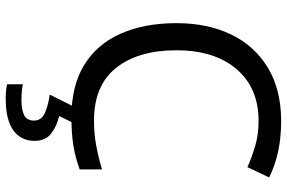

<svg xmlns="http://www.w3.org/2000/svg" viewBox="-186 -578 1004 672"><g transform="rotate(90 316.0 -242.0)"><path d="M403 -645Q288 -645 222 -568Q156 -491 156 -357Q156 -224 217.5 -146.5Q279 -69 402 -69Q449 -69 491 -77Q533 -85 573 -97V-19Q533 -4 490.5 3Q448 10 389 10Q280 10 207 -35Q134 -80 97.5 -163Q61 -246 61 -358Q61 -466 100.5 -548.5Q140 -631 217 -677.5Q294 -724 404 -724Q517 -724 601 -682L565 -606Q532 -621 491.5 -633Q451 -645 403 -645ZM473 139Q473 187 436 213.5Q399 240 325 240Q293 240 275 235V180Q284 182 299 183.5Q314 185 328 185Q364 185 383 175.5Q402 166 402 141Q402 115 375.5 103Q349 91 311 86L354 0H412L386 53Q422 61 447.5 81Q473 101 473 139Z"/></g></svg>

Font: Noto Sans Glagolitic
Style: Regular
Weight: 400
Designer: Monotype Design Team
Foundry: Monotype Imaging Inc.
Version: Version 2.004; ttfautohint (v1.8.4.7-5d5b)